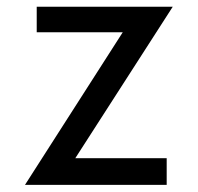

<svg xmlns="http://www.w3.org/2000/svg" viewBox="-20 -528 576 559"><path d="M482.9 -508.3 199.2 -67.4H465.3V10.3H52.7L337.4 -434.1H86.9V-508.3Z"/></svg>

Font: Kawthoolei
Style: Bold
Weight: 700
Designer: Moe Zed
Foundry: Moe Zed
Version: Version 1.000;July 10, 2024;FontCreator 14.0.0.2901 32-bit